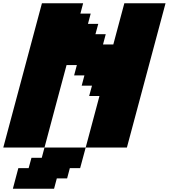

<svg xmlns="http://www.w3.org/2000/svg" viewBox="-20 -895 1024 1165"><path d="M58.1 250H308.1L324.7 187.5H387.2L403.8 125H466.3Q472.2 104 483.2 62.5Q494.1 21 500 0H250L233.4 62.5H170.9L153.8 125H91.3Q85.9 145.5 74.7 187.3Q63.5 229 58.1 250ZM500 0H750Q789.1 -146 867.2 -437.5Q945.3 -729 984.4 -875H734.4Q723.1 -833 700.9 -750Q678.7 -667 667.5 -625H605L621.6 -687.5H559.1L576.2 -750H513.7L530.3 -812.5H467.8L484.4 -875H234.4Q195.3 -729 117.2 -437.5Q39.1 -146 0 0H250Q272 -83 316.7 -250Q361.3 -417 383.8 -500H446.3L429.7 -437.5H492.2L475.6 -375H538.1L521 -312.5H583.5Z"/></svg>

Font: Faithful 32x
Style: BoldOblique
Weight: 400
Foundry: Faithful Resource Pack
Version: Version 1.0; January 27, 2023